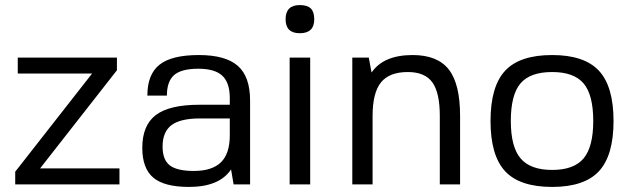

<svg xmlns="http://www.w3.org/2000/svg" viewBox="-20 -727 2489 757"><path d="M138 -63H451V0H40V-50L343 -437H50V-500H441V-450Z M901 0 891 -59Q845 10 725 10Q628 10 584.5 -26.5Q541 -63 541 -144Q541 -233 594.5 -273.5Q648 -314 766 -314H886V-340Q886 -401 856.5 -428.5Q827 -456 762 -456Q695 -456 666.5 -431Q638 -406 638 -350H561Q561 -434 609 -472Q657 -510 764 -510Q869 -510 917.5 -467.5Q966 -425 966 -331V0ZM886 -260H768Q691 -260 656 -233.5Q621 -207 621 -149Q621 -97 649.5 -75Q678 -53 744 -53Q816 -53 851 -87Q886 -121 886 -194Z M1203 0H1122V-500H1203ZM1162 -707Q1192 -707 1205.5 -693.5Q1219 -680 1219 -651Q1219 -596 1162 -596Q1106 -596 1106 -651Q1106 -707 1162 -707Z M1445 -441Q1492 -510 1607 -510Q1705 -510 1749.5 -453Q1794 -396 1794 -270V0H1714V-270Q1714 -362 1684.5 -402.5Q1655 -443 1588 -443Q1515 -443 1482 -402Q1449 -361 1449 -270V0H1369V-500H1434Z M2157 -510Q2284 -510 2341.5 -448Q2399 -386 2399 -250Q2399 -114 2341.5 -52Q2284 10 2157 10Q2029 10 1971.5 -52Q1914 -114 1914 -250Q1914 -386 1971.5 -448Q2029 -510 2157 -510ZM1994 -250Q1994 -148 2032.5 -102.5Q2071 -57 2157 -57Q2243 -57 2281 -102.5Q2319 -148 2319 -250Q2319 -353 2281 -398Q2243 -443 2157 -443Q2070 -443 2032 -398Q1994 -353 1994 -250Z"/></svg>

Font: Fivo Sans
Style: Regular
Weight: 400
Designer: Alexander Slobzheninov
Foundry: Alexander Slobzheninov
Version: 1.0